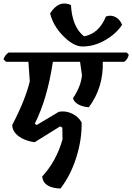

<svg xmlns="http://www.w3.org/2000/svg" viewBox="-30 -928 768 1115"><path d="M706 -623 718 -610Q711 -582 691 -569H567Q571 -420 486 -305Q448 -308 423.5 -322.5Q399 -337 394 -358Q441 -428 446 -492L435 -569H277Q245 -354 172 -210L183 -202L312 -279Q352 -286 389 -268Q426 -250 444 -217Q446 -118 413 -13.5Q380 91 321 167Q221 163 215 97Q297 8 333 -118L332 -187L319 -194L171 -102Q114 -110 78 -137Q42 -164 41 -202Q118 -350 143 -456L135 -569H5L-10 -584Q0 -610 20 -623ZM449 -658Q398 -658 338.5 -717.5Q279 -777 261 -850Q311 -930 382 -899Q389 -771 458 -717Q545 -733 585 -832Q614 -843 640.5 -829Q667 -815 679 -784Q645 -732 581 -695Q517 -658 449 -658Z"/></svg>

Font: Tillana SemiBold
Style: Regular
Weight: 600
Designer: Lipi Raval (Devanagari, Latin), Jonny Pinhorn (Latin)
Foundry: Indian Type Foundry
Version: Version 2.003;PS 1.0;hotconv 1.0.79;makeotf.lib2.5.61930; tt